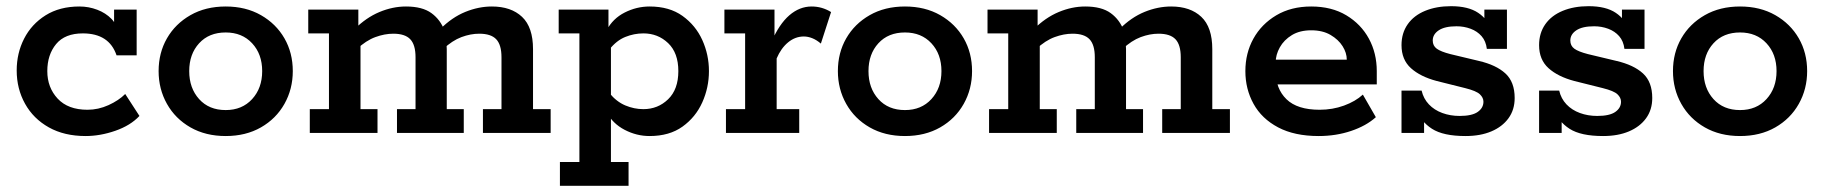

<svg xmlns="http://www.w3.org/2000/svg" viewBox="-20 -430 5899 621"><path d="M257 10Q188 10 138 -18Q88 -46 61 -94.5Q34 -143 34 -202Q34 -258 58 -305Q82 -352 127.5 -380.5Q173 -409 237 -409Q267 -409 294.5 -398.5Q322 -388 340.5 -369Q359 -350 361 -324L349 -323V-399H422V-251H357Q333 -322 248 -322Q190 -322 161.5 -287.5Q133 -253 133 -200Q133 -147 166.5 -111Q200 -75 263 -75Q298 -75 331 -90Q364 -105 385 -126L431 -55Q402 -24 353 -7Q304 10 257 10Z M710 10Q645 10 596 -18Q547 -46 520 -94Q493 -142 493 -200Q493 -259 520 -306Q547 -353 596 -381Q645 -409 710 -409Q775 -409 824 -381Q873 -353 900 -306Q927 -259 927 -200Q927 -142 900 -94Q873 -46 824 -18Q775 10 710 10ZM710 -74Q763 -74 795.5 -109.5Q828 -145 828 -200Q828 -255 795.5 -290Q763 -325 710 -325Q656 -325 624 -290Q592 -255 592 -200Q592 -145 624 -109.5Q656 -74 710 -74Z M982 0V-77H1044V-322H977V-399H1139V-338L1126 -335Q1164 -373 1207 -391Q1250 -409 1293 -409Q1346 -409 1375.5 -387.5Q1405 -366 1418 -330L1404 -336Q1442 -374 1485 -391.5Q1528 -409 1571 -409Q1633 -409 1668.5 -375.5Q1704 -342 1704 -271V-77H1761V0H1542V-77H1602V-245Q1602 -285 1585 -303Q1568 -321 1530 -321Q1502 -321 1472.5 -310Q1443 -299 1413 -271L1420 -318Q1423 -306 1424 -292Q1425 -278 1425 -271V-77H1480V0H1264V-77H1324V-245Q1324 -285 1307 -303Q1290 -321 1252 -321Q1224 -321 1194 -310Q1164 -299 1134 -271L1146 -300V-77H1201V0Z M1787 -399H1948V-332H1942Q1962 -370 2000.5 -389.5Q2039 -409 2081 -409Q2145 -409 2187.5 -378.5Q2230 -348 2251.5 -300.5Q2273 -253 2273 -200Q2273 -147 2251.5 -99Q2230 -51 2187.5 -20.5Q2145 10 2081 10Q2039 10 2000.5 -10Q1962 -30 1942 -67H1956V94H2013V171H1791V94H1854V-322H1787ZM2061 -77Q2108 -77 2141 -109Q2174 -141 2174 -200Q2174 -259 2141 -290.5Q2108 -322 2061 -322Q2031 -322 2002.5 -310.5Q1974 -299 1951 -270L1956 -308V-87L1951 -129Q1974 -101 2002.5 -89Q2031 -77 2061 -77Z M2328 0V-77H2390V-322H2323V-399H2485V-284L2475 -294Q2500 -352 2533 -380.5Q2566 -409 2605 -409Q2639 -409 2668 -391L2635 -289Q2621 -301 2607 -306.5Q2593 -312 2580 -312Q2552 -312 2529 -293Q2506 -274 2492 -241V-77H2565V0Z M2907 10Q2842 10 2793 -18Q2744 -46 2717 -94Q2690 -142 2690 -200Q2690 -259 2717 -306Q2744 -353 2793 -381Q2842 -409 2907 -409Q2972 -409 3021 -381Q3070 -353 3097 -306Q3124 -259 3124 -200Q3124 -142 3097 -94Q3070 -46 3021 -18Q2972 10 2907 10ZM2907 -74Q2960 -74 2992.5 -109.5Q3025 -145 3025 -200Q3025 -255 2992.5 -290Q2960 -325 2907 -325Q2853 -325 2821 -290Q2789 -255 2789 -200Q2789 -145 2821 -109.5Q2853 -74 2907 -74Z M3179 0V-77H3241V-322H3174V-399H3336V-338L3323 -335Q3361 -373 3404 -391Q3447 -409 3490 -409Q3543 -409 3572.5 -387.5Q3602 -366 3615 -330L3601 -336Q3639 -374 3682 -391.5Q3725 -409 3768 -409Q3830 -409 3865.5 -375.5Q3901 -342 3901 -271V-77H3958V0H3739V-77H3799V-245Q3799 -285 3782 -303Q3765 -321 3727 -321Q3699 -321 3669.5 -310Q3640 -299 3610 -271L3617 -318Q3620 -306 3621 -292Q3622 -278 3622 -271V-77H3677V0H3461V-77H3521V-245Q3521 -285 3504 -303Q3487 -321 3449 -321Q3421 -321 3391 -310Q3361 -299 3331 -271L3343 -300V-77H3398V0Z M4245 10Q4167 10 4114 -18Q4061 -46 4034.5 -94Q4008 -142 4008 -200Q4008 -258 4034 -305Q4060 -352 4108 -380.5Q4156 -409 4221 -409Q4287 -409 4334.5 -380.5Q4382 -352 4407.5 -305Q4433 -258 4433 -200V-157H4064V-237H4336Q4336 -259 4322.5 -280.5Q4309 -302 4283.5 -317Q4258 -332 4221 -332Q4184 -332 4158.5 -316.5Q4133 -301 4119.5 -277Q4106 -253 4106 -228V-200Q4106 -143 4141 -109Q4176 -75 4248 -75Q4290 -75 4327 -88.5Q4364 -102 4388 -124L4430 -51Q4399 -23 4350 -6.5Q4301 10 4245 10Z M4720 10Q4648 10 4611.5 -13.5Q4575 -37 4562 -76L4586 -83V0H4513V-137H4578Q4584 -111 4601.5 -92.5Q4619 -74 4645 -64.5Q4671 -55 4701 -55Q4741 -55 4759.5 -68Q4778 -81 4778 -101Q4778 -114 4766.5 -125Q4755 -136 4719 -145L4627 -168Q4574 -182 4543.5 -209.5Q4513 -237 4513 -284Q4513 -323 4533 -351.5Q4553 -380 4589.5 -395Q4626 -410 4673 -410Q4729 -410 4761 -388.5Q4793 -367 4804 -331L4781 -330V-399H4854V-272H4789Q4786 -297 4772 -313Q4758 -329 4736.5 -337Q4715 -345 4691 -345Q4653 -345 4633.5 -332Q4614 -319 4614 -299Q4614 -282 4627 -272.5Q4640 -263 4671 -255L4763 -233Q4819 -220 4849 -192.5Q4879 -165 4879 -113Q4879 -75 4859 -47.5Q4839 -20 4803.5 -5Q4768 10 4720 10Z M5165 10Q5093 10 5056.5 -13.5Q5020 -37 5007 -76L5031 -83V0H4958V-137H5023Q5029 -111 5046.5 -92.5Q5064 -74 5090 -64.5Q5116 -55 5146 -55Q5186 -55 5204.5 -68Q5223 -81 5223 -101Q5223 -114 5211.5 -125Q5200 -136 5164 -145L5072 -168Q5019 -182 4988.5 -209.5Q4958 -237 4958 -284Q4958 -323 4978 -351.5Q4998 -380 5034.5 -395Q5071 -410 5118 -410Q5174 -410 5206 -388.5Q5238 -367 5249 -331L5226 -330V-399H5299V-272H5234Q5231 -297 5217 -313Q5203 -329 5181.5 -337Q5160 -345 5136 -345Q5098 -345 5078.5 -332Q5059 -319 5059 -299Q5059 -282 5072 -272.5Q5085 -263 5116 -255L5208 -233Q5264 -220 5294 -192.5Q5324 -165 5324 -113Q5324 -75 5304 -47.5Q5284 -20 5248.5 -5Q5213 10 5165 10Z M5608 10Q5543 10 5494 -18Q5445 -46 5418 -94Q5391 -142 5391 -200Q5391 -259 5418 -306Q5445 -353 5494 -381Q5543 -409 5608 -409Q5673 -409 5722 -381Q5771 -353 5798 -306Q5825 -259 5825 -200Q5825 -142 5798 -94Q5771 -46 5722 -18Q5673 10 5608 10ZM5608 -74Q5661 -74 5693.5 -109.5Q5726 -145 5726 -200Q5726 -255 5693.5 -290Q5661 -325 5608 -325Q5554 -325 5522 -290Q5490 -255 5490 -200Q5490 -145 5522 -109.5Q5554 -74 5608 -74Z"/></svg>

Font: Rokkitt SemiBold
Style: Regular
Weight: 600
Designer: Vernon Adams
Foundry: Vernon Adams
Version: Version 3.103